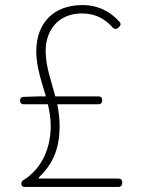

<svg xmlns="http://www.w3.org/2000/svg" viewBox="-20 -737 561 757"><path d="M297 -33H133V-37C185 -88 215 -144 215 -241C215 -271 211 -299 206 -326H368C378 -326 383 -332 383 -342C383 -352 378 -357 368 -357H198C182 -419 160 -474 160 -536C160 -617 209 -684 303 -684C357 -684 394 -662 423 -630C431 -621 439 -621 448 -629C456 -636 458 -643 451 -651C419 -687 372 -717 305 -717C192 -717 123 -647 123 -534C123 -473 144 -415 161 -357H132L73 -355C64 -355 59 -350 59 -341C59 -332 64 -326 73 -326H169C175 -298 180 -270 180 -241C180 -158 149 -74 71 -26C67 -24 64 -18 64 -13C64 -6 68 0 75 0H263H446C457 0 462 -6 462 -17C462 -28 457 -33 446 -33Z"/></svg>

Font: GenSenRounded2 TW EL
Style: Regular
Weight: 250
Version: Version 2.100;PS 2.1;hotconv 16.6.51;makeotf.lib2.5.65220 DE